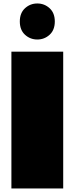

<svg xmlns="http://www.w3.org/2000/svg" viewBox="-20 -1073 425 1093"><path d="M44.9 0ZM122.3 -875.2Q92.8 -902.3 92.8 -950.7Q92.8 -999 122.3 -1026.1Q151.9 -1053.2 192.4 -1053.2Q232.9 -1053.2 262.5 -1026.1Q292 -999 292 -950.7Q292 -902.3 262.5 -875.2Q232.9 -848.1 192.4 -848.1Q151.9 -848.1 122.3 -875.2ZM339.8 -778.8V0H44.9V-778.8Z"/></svg>

Font: Coda ExtraBold
Style: Regular
Weight: 800
Version: Version 2.001; ttfautohint (v0.8) -r 50 -G 200 -x